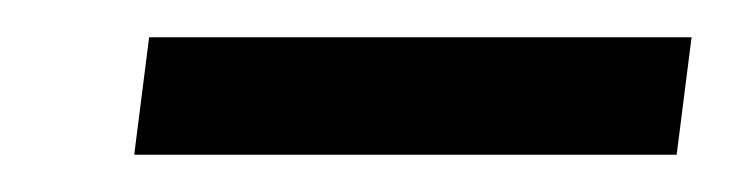

<svg xmlns="http://www.w3.org/2000/svg" viewBox="-20 -697 391 103"><path d="M52 -614 60 -677H351L343 -614Z"/></svg>

Font: Aleo Medium
Style: Italic
Weight: 500
Italic angle: -7°
Designer: Alessio Laiso
Foundry: Alessio Laiso
Version: Version 2.001;gftools[0.9.29]